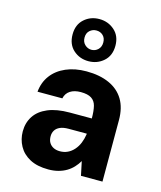

<svg xmlns="http://www.w3.org/2000/svg" viewBox="-122 -909 845 1009"><g transform="rotate(15 300.5 -404.5)"><path d="M237 12Q176 12 136 -9.5Q96 -31 76 -67.5Q56 -104 56 -147Q56 -194 79.5 -230Q103 -266 150.5 -286Q198 -306 269 -306H389Q389 -347 382.5 -373Q376 -399 356 -412Q336 -425 298 -425Q263 -425 240.5 -410.5Q218 -396 212 -368H77Q82 -420 110.5 -458Q139 -496 187.5 -517Q236 -538 299 -538Q371 -538 423 -514.5Q475 -491 502 -446Q529 -401 529 -335V0H412L396 -76Q385 -57 369.5 -40.5Q354 -24 334.5 -12.5Q315 -1 290.5 5.5Q266 12 237 12ZM271 -96Q294 -96 313 -105Q332 -114 347 -131Q362 -148 371 -170Q380 -192 384 -218V-222H285Q257 -222 239 -214Q221 -206 212.5 -192Q204 -178 204 -160Q204 -139 212.5 -125Q221 -111 236 -103.5Q251 -96 271 -96ZM293 -592Q245 -592 211 -622.5Q177 -653 177 -707Q177 -760 211 -790.5Q245 -821 293 -821Q341 -821 375.5 -790.5Q410 -760 410 -707Q410 -653 375.5 -622.5Q341 -592 293 -592ZM293 -654Q314 -654 329 -668.5Q344 -683 344 -707Q344 -731 329.5 -745Q315 -759 293 -759Q273 -759 257.5 -745.5Q242 -732 242 -707Q242 -683 257.5 -668.5Q273 -654 293 -654Z"/></g></svg>

Font: DM Sans 9pt ExtraBold
Style: Regular
Weight: 800
Version: Version 4.004;gftools[0.9.30]